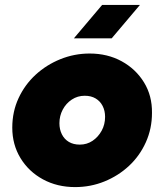

<svg xmlns="http://www.w3.org/2000/svg" viewBox="-20 -749 669 782"><path d="M286 13Q213 13 155 -18.5Q97 -50 63.5 -105Q30 -160 30 -229Q30 -294 55.5 -349Q81 -404 125 -444.5Q169 -485 226 -508Q283 -531 345 -531Q418 -531 475.5 -499.5Q533 -468 566.5 -413.5Q600 -359 599 -289Q599 -225 574 -169.5Q549 -114 505.5 -73.5Q462 -33 405.5 -10Q349 13 286 13ZM305 -160Q334 -160 357 -175.5Q380 -191 394 -216.5Q408 -242 408 -273Q408 -298 398 -317.5Q388 -337 369.5 -348Q351 -359 325 -359Q296 -359 272.5 -343.5Q249 -328 235.5 -302.5Q222 -277 222 -247Q222 -222 232 -202Q242 -182 260.5 -171Q279 -160 305 -160ZM281 -593 396 -729H550L435 -593Z"/></svg>

Font: MuseoModerno Black
Style: Italic
Weight: 900
Italic angle: -9°
Designer: Pablo Cosgaya, Héctor Gatti, Marcela Romero, and the Authors of The MuseoModerno Project.
Foundry: Omnibus-Type Team
Version: Version 1.003